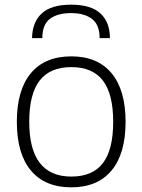

<svg xmlns="http://www.w3.org/2000/svg" viewBox="-20 -791 609 821"><path d="M117 -628Q118 -696 158.5 -733.5Q199 -771 284 -771Q369 -771 409.5 -733.5Q450 -696 450 -628H406Q406 -685 373.5 -710Q341 -735 284 -735Q226 -735 193.5 -710.5Q161 -686 161 -628ZM285 10Q172 10 112 -62Q52 -134 52 -270Q52 -406 112 -478Q172 -550 285 -550Q397 -550 457 -478Q517 -406 517 -270Q517 -134 457 -62Q397 10 285 10ZM285 -36Q376 -36 420 -93.5Q464 -151 464 -270Q464 -389 420 -446.5Q376 -504 285 -504Q194 -504 149.5 -446.5Q105 -389 105 -270Q105 -36 285 -36Z"/></svg>

Font: Encode Sans Normal
Style: ExtraLight
Weight: 200
Designer: Pablo Impallari, Andres Torresi
Foundry: Pablo Impallari, Andres Torresi
Version: Version 1.000; ttfautohint (v1.00) -l 8 -r 50 -G 200 -x 14 -